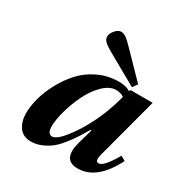

<svg xmlns="http://www.w3.org/2000/svg" viewBox="-172 -879 991 1029"><g transform="rotate(30 323.5 -364.0)"><path d="M61 -108Q61 -149 74 -199Q87 -249 115.5 -303Q144 -357 183.5 -401Q223 -445 282 -473.5Q341 -502 409 -502Q452 -502 480 -485L484 -494H621L520 -115Q508 -68 531 -68Q563 -68 618 -165L647 -149Q566 12 448 12Q350 12 386 -114L411 -202H405Q384 -166 370 -144Q356 -122 330 -88.5Q304 -55 281 -36Q258 -17 225.5 -2.5Q193 12 159 12Q109 12 85 -22.5Q61 -57 61 -108ZM215 -115Q215 -68 244 -68Q285 -68 364 -194Q432 -306 467 -442Q447 -456 418 -456Q378 -456 339 -417.5Q300 -379 273.5 -324.5Q247 -270 231 -212.5Q215 -155 215 -115ZM232 -680Q232 -699 249.5 -719.5Q267 -740 285 -740Q300 -740 315.5 -729.5Q331 -719 359 -690L504 -541L483 -511L300 -614Q267 -632 249.5 -647Q232 -662 232 -680Z"/></g></svg>

Font: Heuristica
Style: Bold Italic
Weight: 700
Italic angle: -13°
Version: Version 1.0.2